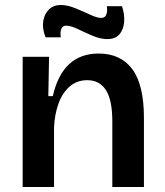

<svg xmlns="http://www.w3.org/2000/svg" viewBox="-20 -751 661 771"><path d="M71 0V-523H177L174 -365H192Q231 -536 376 -536Q465 -536 511.5 -473Q558 -410 558 -277V0H431V-264Q431 -349 405.5 -389Q380 -429 330 -429Q288 -429 258.5 -402.5Q229 -376 214 -332.5Q199 -289 197 -239V0ZM411 -594Q383 -594 351.5 -607.5Q320 -621 292 -634.5Q264 -648 246 -648Q231 -648 226 -634.5Q221 -621 224 -601H163Q149 -636 153.5 -665.5Q158 -695 176.5 -713Q195 -731 224 -731Q251 -731 282.5 -718Q314 -705 342 -692Q370 -679 386 -679Q403 -679 407.5 -694Q412 -709 409 -726H470Q481 -693 478.5 -662.5Q476 -632 459.5 -613Q443 -594 411 -594Z"/></svg>

Font: Bricolage Grotesque 12pt SemiBold
Style: Regular
Weight: 600
Designer: Mathieu Triay
Foundry: Atelier Triay
Version: Version 1.001; ttfautohint (v1.8.4.7-5d5b);gftools[0.9.33.de